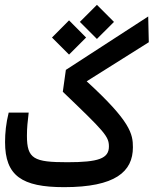

<svg xmlns="http://www.w3.org/2000/svg" viewBox="-20 -773 638 797"><path d="M246.1 3.9C459 3.9 531.7 -60.5 531.7 -161.6C531.7 -216.8 522.5 -268.6 339.8 -435.5L597.7 -597.7L595.2 -704.6L253.4 -482.9L240.7 -392.1C414.1 -226.1 432.1 -207 432.1 -165C432.1 -115.2 389.6 -99.6 259.8 -99.6C120.6 -99.6 91.8 -113.3 91.8 -209.5C91.8 -244.1 94.7 -266.6 99.1 -305.7H16.1C4.9 -261.2 1 -220.7 1 -183.1C1 -43.5 70.3 3.9 246.1 3.9ZM382.3 -611.3 453.1 -682.1 382.3 -752.9 311.5 -682.1ZM266.6 -546.4 337.4 -617.2 266.6 -688.5 195.8 -617.2Z"/></svg>

Font: Cascadia Mono NF
Style: Regular
Weight: 400
Monospace: yes
Designer: Aaron Bell
Foundry: Saja Typeworks
Version: Version 2404.023